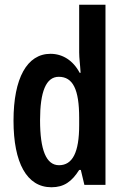

<svg xmlns="http://www.w3.org/2000/svg" viewBox="-20 -780 526 810"><path d="M197 10C250 10 283 -14 314 -63H321L336 0H425V-760H314V-559C314 -534 318 -509 320 -473H316C288 -526 243 -553 193 -553C94 -553 37 -450 37 -271C37 -93 93 10 197 10ZM229 -83C175 -83 149 -147 149 -273C149 -393 174 -456 228 -456C288 -456 314 -402 314 -283V-252C314 -137 286 -83 229 -83Z"/></svg>

Font: Noto Sans Gurmukhi UI ExtraCondensed SemiBold
Style: Regular
Weight: 600
Width: 2
Designer: Jelle Bosma - Monotype Design Team
Foundry: Monotype Imaging Inc.
Version: Version 2.004